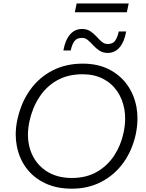

<svg xmlns="http://www.w3.org/2000/svg" viewBox="-20 -1100 858 1130"><path d="M402.5 10.5Q312.5 10.5 244.8 -22Q177 -54.5 135 -110.8Q93 -167 79 -240.5Q72.5 -273.5 72.5 -308Q72.5 -350.5 82 -395Q104 -496.5 157.2 -570.8Q210.5 -645 289.2 -685.2Q368 -725.5 466.5 -725.5Q555 -725.5 621.2 -692Q687.5 -658.5 728.8 -600.5Q770 -542.5 783.5 -468Q789 -436 789 -402.5Q789 -357.5 779 -310Q758.5 -215.5 706.8 -143.2Q655 -71 577.2 -30.2Q499.5 10.5 402.5 10.5ZM403 -52.5Q488 -52.5 550.8 -88.8Q613.5 -125 653 -186Q692.5 -247 707.5 -320.5Q716.5 -363 716.5 -402.5Q716.5 -429 712.5 -454Q702 -516 669.8 -563Q637.5 -610 586 -636.5Q534.5 -663 466 -663Q379.5 -663 315.5 -626.8Q251.5 -590.5 210.8 -527.2Q170 -464 153 -384.5Q144.5 -343.5 144.5 -306.5Q144.5 -258 159 -215.5Q185 -140 248.2 -96.2Q311.5 -52.5 403 -52.5ZM614 -788.5Q585.5 -788.5 565.2 -802Q545 -815.5 529 -833Q513 -850.5 497.5 -863.8Q482 -877 463 -877Q432.5 -877 418.5 -858.5Q404.5 -840 396 -803H353Q364 -864.5 392.2 -897Q420.5 -929.5 463 -929.5Q491.5 -929.5 511.5 -916.2Q531.5 -903 547.5 -885.5Q563 -868 578.5 -854.5Q594 -841 613.5 -841Q643.5 -841 657.2 -859.8Q671 -878.5 679 -915H722.5Q712 -854 684 -821.2Q656 -788.5 614 -788.5ZM420.5 -1028 431 -1079.5H737.5L726.5 -1028Z"/></svg>

Font: Heraclito Light
Style: Italic
Weight: 300
Italic angle: -12°
Designer: Kostas Bartsokas (font) & Cristiano Sobral (main changes)
Foundry: Kostas Bartsokas (font) & Cristiano Sobral (main changes)
Version: Version 1.00;July 8, 2020;FontCreator 13.0.0.2655 64-bit